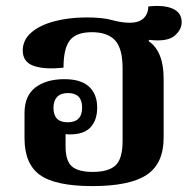

<svg xmlns="http://www.w3.org/2000/svg" viewBox="-20 -619 653 650"><path d="M293 11Q168 11 115.5 -26.5Q63 -64 63 -151V-236Q63 -295 100 -323Q137 -351 198 -351Q254 -351 281.5 -325.5Q309 -300 309 -255Q309 -212 286.5 -188Q264 -164 217 -164Q209 -164 202 -165V-123Q202 -74 223.5 -55.5Q245 -37 294 -37Q347 -37 371 -59Q395 -81 395 -142V-388Q395 -455 369.5 -482.5Q344 -510 291 -510Q238 -510 216.5 -482.5Q195 -455 195 -390Q131 -383 94 -396Q57 -409 57 -448Q57 -483 85 -508Q113 -533 162.5 -546.5Q212 -560 274 -560Q327 -560 359.5 -551Q392 -542 419 -542Q451 -542 466.5 -557.5Q482 -573 482 -597Q535 -603 565 -589.5Q595 -576 595 -544Q595 -518 570.5 -497.5Q546 -477 485 -484L483 -480Q534 -445 534 -353V-153Q534 -65 476.5 -27Q419 11 293 11ZM209 -205Q258 -205 258 -255Q258 -304 210 -304Q185 -304 173 -290.5Q161 -277 161 -254Q161 -205 209 -205Z"/></svg>

Font: Noto Serif Thai
Style: Bold
Weight: 700
Designer: Monotype Design Team
Foundry: Monotype Imaging Inc.
Version: Version 2.002; ttfautohint (v1.8.4.7-5d5b)